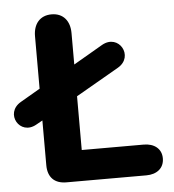

<svg xmlns="http://www.w3.org/2000/svg" viewBox="-88 -718 695 765"><g transform="rotate(-5 259.5 -336.0)"><path d="M147 0H467C508 0 538 -22 538 -62C538 -101 508 -123 467 -123H219V-338L391 -437C460 -477 406 -573 336 -533L219 -465V-591C219 -639 193 -672 146 -672C99 -672 73 -639 73 -591V-381L-6 -335C-75 -295 -21 -200 48 -240L73 -254V-75C73 -27 99 0 147 0Z"/></g></svg>

Font: SN Pro
Style: Bold
Weight: 700
Designer: Tobias Whetton
Foundry: Supernotes
Version: Version 1.003;Glyphs 3.3 (3324)